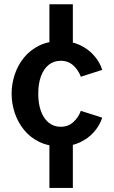

<svg xmlns="http://www.w3.org/2000/svg" viewBox="-20 -694 548 924"><path d="M330.6 -418.5V-673.6H217.8V-418.5ZM330.6 210.4V-17.6H217.8V210.4ZM272.2 -83.9Q238.9 -83.9 214.5 -103.6Q190.2 -123.3 177.1 -159Q164.1 -194.7 164.1 -242.9Q164.1 -291.3 177.1 -326.8Q190.2 -362.4 214.5 -382Q238.9 -401.5 272.2 -401.5Q308.7 -401.5 333.4 -378.5Q358.2 -355.5 368.9 -324.7L471.9 -357.7Q460.6 -394.3 433.3 -425.8Q406 -457.4 365.1 -476.9Q324.1 -496.3 271.5 -496.3Q212.8 -496.3 168.7 -474.6Q124.6 -452.9 95.2 -416.6Q65.7 -380.2 50.8 -335.1Q35.9 -290 35.9 -242.9Q35.9 -196.2 50.8 -151.1Q65.7 -106 95.2 -69.4Q124.6 -32.8 168.7 -11.3Q212.8 10.3 271.5 10.3Q324.1 10.3 365.1 -9.1Q406 -28.4 433.3 -60Q460.6 -91.6 471.9 -127.8L368.9 -160.6Q358.2 -129.9 333.4 -106.9Q308.7 -83.9 272.2 -83.9Z"/></svg>

Font: Estedad-VF-FD Black
Style: Regular
Weight: 900
Designer: Amin Abedi
Version: Version 4.000